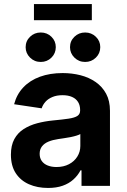

<svg xmlns="http://www.w3.org/2000/svg" viewBox="-20 -906 618 936"><path d="M214.4 10.3Q162.1 10.3 121.1 -7.8Q80.1 -25.9 56.6 -62Q33.2 -98.1 33.2 -151.9Q33.2 -197.3 49.8 -227.8Q66.4 -258.3 95.5 -276.9Q124.5 -295.4 161.4 -305.2Q198.2 -314.9 238.3 -318.8Q285.6 -323.2 314.7 -327.6Q343.8 -332 357.2 -340.8Q370.6 -349.6 370.6 -367.2V-369.6Q370.6 -392.6 360.6 -408.7Q350.6 -424.8 331.5 -433.3Q312.5 -441.9 284.7 -441.9Q256.8 -441.9 236.1 -433.3Q215.3 -424.8 202.1 -410.4Q189 -396 183.1 -377.9L48.8 -397.9Q61.5 -446.3 93.8 -480.2Q126 -514.2 174.8 -532Q223.6 -549.8 285.6 -549.8Q330.6 -549.8 372.1 -539.3Q413.6 -528.8 446 -506.3Q478.5 -483.9 497.3 -449.2Q516.1 -414.6 516.1 -365.7V0H377.4V-75.7H372.6Q359.4 -50.3 337.6 -30.8Q315.9 -11.2 285.4 -0.5Q254.9 10.3 214.4 10.3ZM255.4 -91.8Q290 -91.8 316.2 -105.5Q342.3 -119.1 356.9 -142.6Q371.6 -166 371.6 -194.3V-252.4Q364.7 -248.5 352.1 -244.6Q339.4 -240.7 323.5 -237.5Q307.6 -234.4 292 -232.2Q276.4 -230 263.7 -228Q236.8 -224.1 216.3 -215.6Q195.8 -207 184.6 -192.4Q173.3 -177.7 173.3 -156.2Q173.3 -135.3 183.8 -120.8Q194.3 -106.4 212.9 -99.1Q231.4 -91.8 255.4 -91.8ZM395 -604Q364.3 -604 342.8 -625.2Q321.3 -646.5 321.3 -675.8Q321.3 -706.1 342.8 -726.8Q364.3 -747.6 395 -747.6Q425.8 -747.6 447.3 -726.8Q468.8 -706.1 468.8 -676.3Q468.8 -646 447.3 -625Q425.8 -604 395 -604ZM178.7 -604Q147.9 -604 126.5 -625.2Q105 -646.5 105 -675.8Q105 -706.1 126.5 -726.8Q147.9 -747.6 178.7 -747.6Q209.5 -747.6 230.7 -726.8Q252 -706.1 252 -676.3Q252 -646 230.7 -625Q209.5 -604 178.7 -604ZM427.7 -886.2V-807.6H145.5V-886.2Z"/></svg>

Font: Inter 16pt
Style: Bold
Weight: 700
Version: Version 4.001;git-66647c0bb